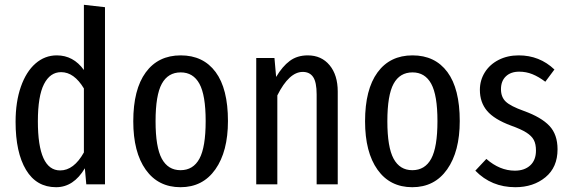

<svg xmlns="http://www.w3.org/2000/svg" viewBox="-20 -769 2376 801"><path d="M418 -739V0H340L334 -67Q287 12 214 12Q132 12 88.5 -60.5Q45 -133 45 -261Q45 -344 67 -407Q89 -470 128 -504Q167 -538 217 -538Q286 -538 330 -477V-749ZM330 -133V-400Q289 -468 235 -468Q189 -468 163.5 -418Q138 -368 138 -263Q138 -58 231 -58Q288 -58 330 -133Z M931 -264Q931 -137 878.5 -62.5Q826 12 733 12Q640 12 588 -61Q536 -134 536 -263Q536 -396 588 -467Q640 -538 734 -538Q828 -538 879.5 -468.5Q931 -399 931 -264ZM629 -263Q629 -155 655 -107Q681 -59 733 -59Q786 -59 812 -107Q838 -155 838 -264Q838 -372 812 -419.5Q786 -467 734 -467Q681 -467 655 -419.5Q629 -372 629 -263Z M1389 -387V0H1301V-375Q1301 -426 1286.5 -447.5Q1272 -469 1243 -469Q1186 -469 1137 -371V0H1049V-527H1125L1132 -448Q1158 -492 1189 -515Q1220 -538 1264 -538Q1321 -538 1355 -497Q1389 -456 1389 -387Z M1898 -264Q1898 -137 1845.5 -62.5Q1793 12 1700 12Q1607 12 1555 -61Q1503 -134 1503 -263Q1503 -396 1555 -467Q1607 -538 1701 -538Q1795 -538 1846.5 -468.5Q1898 -399 1898 -264ZM1596 -263Q1596 -155 1622 -107Q1648 -59 1700 -59Q1753 -59 1779 -107Q1805 -155 1805 -264Q1805 -372 1779 -419.5Q1753 -467 1701 -467Q1648 -467 1622 -419.5Q1596 -372 1596 -263Z M2293 -479 2255 -428Q2227 -449 2201 -459.5Q2175 -470 2146 -470Q2111 -470 2090.5 -450.5Q2070 -431 2070 -397Q2070 -364 2090 -345Q2110 -326 2166 -306Q2238 -280 2272 -244Q2306 -208 2306 -146Q2306 -71 2255.5 -29.5Q2205 12 2130 12Q2030 12 1963 -57L2009 -106Q2065 -57 2128 -57Q2168 -57 2192 -79Q2216 -101 2216 -141Q2216 -168 2207 -185Q2198 -202 2176 -216Q2154 -230 2112 -245Q2042 -271 2012 -306.5Q1982 -342 1982 -394Q1982 -434 2002.5 -467Q2023 -500 2060 -519Q2097 -538 2144 -538Q2231 -538 2293 -479Z"/></svg>

Font: Fira Sans Compressed
Style: Regular
Weight: 400
Width: 1
Designer: bBox Type GmbH & Carrois Corporate GbR & Edenspiekermann AG
Foundry: bBox Type GmbH & Carrois Corporate GbR & Edenspiekermann AG
Version: Version 4.301